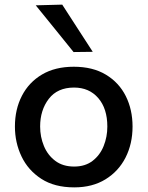

<svg xmlns="http://www.w3.org/2000/svg" viewBox="-20 -798 638 830"><path d="M301 12Q215.5 12 158.5 -25Q101.5 -62 73 -121.8Q44.5 -181.5 44.5 -251Q44.5 -325.5 74.8 -384Q105 -442.5 161.8 -476Q218.5 -509.5 299 -509.5Q381 -509.5 437.8 -475.2Q494.5 -441 523.8 -382.5Q553 -324 553 -251Q553 -176.5 522.8 -117Q492.5 -57.5 436 -22.8Q379.5 12 301 12ZM300.5 -78Q348.5 -78 380.5 -102.8Q412.5 -127.5 428.2 -167Q444 -206.5 444 -251Q444 -328.5 404.8 -374Q365.5 -419.5 300 -419.5Q228.5 -419.5 191 -370.8Q153.5 -322 153.5 -251Q153.5 -206.5 169.8 -167Q186 -127.5 218.8 -102.8Q251.5 -78 300.5 -78ZM298 -573Q258 -622.5 217.2 -673Q176.5 -723.5 134.5 -775L249 -778Q282 -727 314.8 -676.2Q347.5 -625.5 381 -574Z"/></svg>

Font: Commissioner Medium
Style: Regular
Weight: 500
Designer: Kostas Bartsokas
Foundry: Kostas Bartsokas
Version: Version 1.000; ttfautohint (v1.8.3)